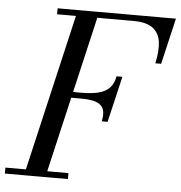

<svg xmlns="http://www.w3.org/2000/svg" viewBox="-98 -801 802 851"><g transform="rotate(5 303.0 -375.0)"><path d="M40 0 214 -750H309L135 0ZM-45 0V-26.5H235.5V0ZM362.5 -268Q370 -301.5 362.5 -321.8Q355 -342 331 -351.2Q307 -360.5 263.5 -360.5H209V-386.5H263.5Q306.5 -386.5 337 -394Q367.5 -401.5 386 -420.2Q404.5 -439 410.5 -472.5H436.5L388.5 -268ZM576.5 -545Q589 -598.5 584.2 -638.8Q579.5 -679 551 -701.2Q522.5 -723.5 464 -723.5H124V-750H650.5L602.5 -545Z"/></g></svg>

Font: Bodoni Moda 9pt
Style: Italic
Weight: 400
Italic angle: -13°
Designer: Owen Earl
Foundry: indestructible type
Version: Version 2.005